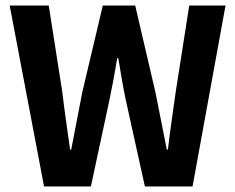

<svg xmlns="http://www.w3.org/2000/svg" viewBox="-20 -673 849 693"><path d="M139 0 15 -653H156L205 -340Q211 -288 218.5 -236Q226 -184 233 -133H237Q247 -184 257 -236.5Q267 -289 277 -340L351 -653H468L541 -340Q551 -289 561.5 -237Q572 -185 582 -133H586Q592 -185 599.5 -237Q607 -289 614 -340L663 -653H794L675 0H503L434 -312Q426 -350 419.5 -388Q413 -426 407 -463H403Q397 -426 390 -388Q383 -350 375 -312L308 0Z"/></svg>

Font: Assistant ExtraLight
Style: Bold
Weight: 700
Version: Version 3.000